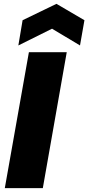

<svg xmlns="http://www.w3.org/2000/svg" viewBox="-20 -976 458 996"><path d="M4.9 0 129.9 -705.1H326.2L202.1 0ZM418 -871.1 395 -740.2 250 -827.1 75.2 -740.2 97.2 -871.1 272.9 -956.1Z"/></svg>

Font: Poppins ExtraBold
Style: Italic
Weight: 800
Italic angle: -10°
Designer: Ninad Kale (Devanagari), Jonny Pinhorn (Latin)
Foundry: Indian Type Foundry
Version: Version 3.200;PS 1.000;hotconv 16.6.54;makeotf.lib2.5.65590